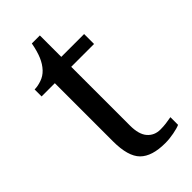

<svg xmlns="http://www.w3.org/2000/svg" viewBox="-213 -714 779 779"><g transform="rotate(-45 176.0 -324.5)"><path d="M240 10Q164 10 129.5 -24.5Q95 -59 95 -145V-479H19V-519Q37 -519 59 -526.5Q81 -534 97 -551Q114 -569 125 -595Q136 -621 143 -659H189V-536H320V-479H189V-142Q189 -91 210 -67Q231 -43 265 -43Q283 -43 298 -45Q313 -47 329 -50V-6Q316 0 290 5Q264 10 240 10Z"/></g></svg>

Font: Noto Serif Makasar
Style: Regular
Weight: 400
Designer: Sérgio Martins
Version: Version 1.001; ttfautohint (v1.8.4.7-5d5b)